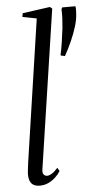

<svg xmlns="http://www.w3.org/2000/svg" viewBox="-57 -852 447 897"><g transform="rotate(-5 166.5 -403.0)"><path d="M111 -62Q109 -47 115.2 -39.8Q121.5 -32.5 131 -32.5Q141 -32.5 153.2 -40Q165.5 -47.5 181.5 -65.5L190.5 -49.5Q181.5 -34.5 167 -21Q152.5 -7.5 134 1.5Q115.5 10.5 93 10.5Q77 10.5 65.5 4.8Q54 -1 48 -14Q42 -27 42 -48.5Q42 -53 43 -61.2Q44 -69.5 45.2 -80.2Q46.5 -91 48 -102.5L146.5 -769L80 -782L83.5 -799L212.5 -817L222.5 -808.5ZM262.5 -582.5 243.5 -586.5 242.5 -589Q249 -619 253.8 -651.8Q258.5 -684.5 262 -712.5Q264.5 -736.5 265.5 -758.5Q266.5 -780.5 265.5 -802L269.5 -810H331.5Q333 -800.5 332.8 -791.5Q332.5 -782.5 331.5 -768.5Q330 -745.5 320.5 -714.5Q311 -683.5 296 -649.5Q281 -615.5 262.5 -582.5Z"/></g></svg>

Font: Merriweather 120pt Light
Style: Italic
Weight: 300
Italic angle: -7.8°
Version: Version 2.101